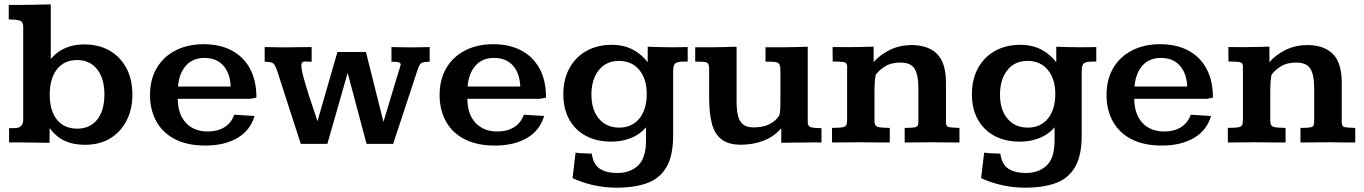

<svg xmlns="http://www.w3.org/2000/svg" viewBox="-20 -659 6307 888"><path d="M373 10.7Q317.4 10.7 277.6 -8.5Q237.8 -27.8 209.5 -66.4L209 1.5Q183.1 1 155.3 0.7Q127.4 0.5 100.1 0Q89.4 -0.5 71.3 -0.5Q53.2 -0.5 38.6 -0.2Q23.9 0 22 0V-66.4Q25.9 -66.4 34.4 -66.4Q43 -66.4 46.4 -66.4Q66.9 -66.9 75.2 -74.2Q83.5 -81.5 85.4 -90.6Q87.4 -99.6 87.4 -105.5V-535.2Q87.4 -559.1 71 -564Q54.7 -568.8 20.5 -569.3V-636.2Q43 -635.7 66.7 -636.2Q90.3 -636.7 112.8 -636.7Q139.6 -637.2 165.3 -637.7Q190.9 -638.2 214.8 -638.7V-386.2Q271.5 -453.6 369.6 -453.6Q436 -453.6 486.1 -425.3Q536.1 -397 564.2 -344.7Q592.3 -292.5 592.3 -220.2Q592.3 -153.8 565.4 -101.3Q538.6 -48.8 489.5 -19Q440.4 10.7 373 10.7ZM337.4 -64Q396 -64 429.4 -105.7Q462.9 -147.5 462.9 -222.7Q462.9 -296.4 429 -338.9Q395 -381.3 336.9 -381.3Q276.4 -381.3 243.2 -338.4Q210 -295.4 210 -220.7Q210 -147 243.4 -105.5Q276.9 -64 337.4 -64Z M929.7 14.2Q845.7 14.2 788.6 -15.6Q731.4 -45.4 702.6 -98.4Q673.8 -151.4 673.8 -219.2Q673.8 -291 704.6 -343.8Q735.4 -396.5 791.5 -425.5Q847.7 -454.6 921.9 -454.6Q995.6 -454.6 1050.3 -426.3Q1105 -397.9 1135.5 -342.8Q1166 -287.6 1166 -207.5L1138.7 -202.1H802.2Q802.7 -129.9 840.3 -90.3Q877.9 -50.8 940.9 -50.8Q985.8 -50.8 1017.6 -70.3Q1049.3 -89.8 1063.5 -128.4L1157.2 -122.6Q1137.7 -55.7 1077.9 -20.8Q1018.1 14.2 929.7 14.2ZM803.2 -258.8H1046.9Q1044.9 -318.8 1013.4 -355Q981.9 -391.1 925.3 -391.1Q871.6 -391.1 840.1 -355.7Q808.6 -320.3 803.2 -258.8Z M1371.1 6.3 1264.2 -324.2Q1256.8 -347.2 1250.7 -357.4Q1244.6 -367.7 1234.4 -370.4Q1224.1 -373 1204.1 -373.5V-441.4Q1214.4 -441.4 1232.9 -440.9Q1251.5 -440.4 1271 -440.2Q1290.5 -439.9 1304.2 -439.9Q1329.6 -439.9 1360.1 -440.7Q1390.6 -441.4 1421.4 -441.4Q1421.4 -438.5 1421.4 -429Q1421.4 -419.4 1421.4 -407.5Q1421.4 -395.5 1421.4 -386Q1421.4 -376.5 1421.4 -373.5Q1414.1 -373.5 1405.5 -374Q1397 -374.5 1393.6 -374.5Q1380.4 -374.5 1376.7 -368.9Q1373 -363.3 1374 -352.1Q1375 -333.5 1381.3 -309.8Q1387.7 -286.1 1394 -265.1Q1400.4 -242.7 1408.9 -217Q1417.5 -191.4 1425.5 -167.2Q1433.6 -143.1 1439.7 -124.8Q1445.8 -106.4 1448.2 -98.1L1540.5 -418.5H1672.4L1753.4 -95.7Q1753.4 -95.7 1758.8 -113Q1764.2 -130.4 1772.5 -158.4Q1780.8 -186.5 1790.3 -217.8Q1799.8 -249 1808.3 -277.3Q1816.9 -305.7 1822.5 -324.2Q1828.1 -342.8 1829.1 -344.2Q1830.1 -348.6 1831.1 -352.8Q1832 -356.9 1833.5 -361.3Q1832 -369.1 1821.8 -371.3Q1811.5 -373.5 1790.5 -373.5V-441.4Q1812.5 -440.9 1834.7 -440.4Q1856.9 -439.9 1879.4 -439.9Q1902.3 -439.9 1924.6 -440.4Q1946.8 -440.9 1967.3 -441.4V-373.5Q1949.2 -373.5 1939.2 -371.3Q1929.2 -369.1 1923.6 -362.3Q1918 -355.5 1912.8 -340.8Q1907.7 -326.2 1899.4 -299.8L1798.3 6.3H1675.3L1587.9 -321.8L1494.1 6.3Z M2269 14.2Q2185.1 14.2 2127.9 -15.6Q2070.8 -45.4 2042 -98.4Q2013.2 -151.4 2013.2 -219.2Q2013.2 -291 2043.9 -343.8Q2074.7 -396.5 2130.9 -425.5Q2187 -454.6 2261.2 -454.6Q2335 -454.6 2389.6 -426.3Q2444.3 -397.9 2474.9 -342.8Q2505.4 -287.6 2505.4 -207.5L2478 -202.1H2141.6Q2142.1 -129.9 2179.7 -90.3Q2217.3 -50.8 2280.3 -50.8Q2325.2 -50.8 2356.9 -70.3Q2388.7 -89.8 2402.8 -128.4L2496.6 -122.6Q2477.1 -55.7 2417.2 -20.8Q2357.4 14.2 2269 14.2ZM2142.6 -258.8H2386.2Q2384.3 -318.8 2352.8 -355Q2321.3 -391.1 2264.6 -391.1Q2210.9 -391.1 2179.4 -355.7Q2147.9 -320.3 2142.6 -258.8Z M2831.5 209Q2776.4 209 2724.4 197.3Q2672.4 185.5 2627.9 165L2642.1 46.9Q2648.4 48.3 2666.7 49.6Q2685.1 50.8 2700.9 51Q2716.8 51.3 2716.8 51.3Q2723.6 100.6 2753.4 120.8Q2783.2 141.1 2835 141.1Q2893.1 141.1 2929.9 107.7Q2966.8 74.2 2967.8 -5.9Q2967.8 -6.3 2967.8 -15.9Q2967.8 -25.4 2967.8 -37.6Q2967.8 -49.8 2967.8 -59.6Q2967.8 -69.3 2967.8 -69.8Q2939 -36.6 2897.5 -20.3Q2856 -3.9 2806.6 -3.9Q2739.7 -3.9 2689.9 -30.5Q2640.1 -57.1 2612.8 -106.4Q2585.4 -155.8 2585.4 -222.7Q2585.4 -292 2613.5 -343.5Q2641.6 -395 2692.1 -423.3Q2742.7 -451.7 2808.6 -451.7Q2864.7 -451.7 2906.5 -429.7Q2948.2 -407.7 2975.6 -371.1V-442.9Q3002.9 -441.9 3030 -441.2Q3057.1 -440.4 3085 -440.4Q3108.4 -440.4 3125.7 -440.7Q3143.1 -440.9 3160.6 -441.4V-374Q3152.8 -374 3147.7 -374.3Q3142.6 -374.5 3137.2 -374Q3107.9 -373 3100.6 -363.5Q3093.3 -354 3093.3 -327.1V-32.7Q3093.3 60.1 3063 112.8Q3032.7 165.5 2974.4 187.3Q2916 209 2831.5 209ZM2843.8 -68.8Q2902.8 -68.8 2937 -110.8Q2971.2 -152.8 2971.2 -225.1Q2971.2 -293.5 2936.8 -335.4Q2902.3 -377.4 2842.3 -377.4Q2784.2 -377.4 2749.8 -335Q2715.3 -292.5 2715.3 -220.7Q2715.3 -151.4 2750 -110.1Q2784.7 -68.8 2843.8 -68.8Z M3406.7 10.3Q3349.6 10.3 3317.4 -14.2Q3285.2 -38.6 3272.5 -87.2Q3259.8 -135.7 3259.8 -208.5V-339.4Q3259.8 -357.4 3254.9 -364.5Q3250 -371.6 3236.1 -372.8Q3222.2 -374 3195.3 -374V-440.4Q3207.5 -440.4 3223.9 -440.4Q3240.2 -440.4 3255.4 -440.4Q3270.5 -440.4 3277.3 -440.4Q3304.7 -440.9 3331.3 -441.4Q3357.9 -441.9 3386.7 -442.9V-189.9Q3386.7 -152.3 3392.8 -125.5Q3398.9 -98.6 3416 -84.2Q3433.1 -69.8 3465.3 -69.8Q3510.7 -69.8 3540.3 -85.4Q3569.8 -101.1 3584.5 -125.5Q3588.4 -141.6 3588.9 -158.9Q3589.4 -176.3 3589.4 -195.3V-332.5Q3589.4 -353.5 3584.2 -362.1Q3579.1 -370.6 3564.5 -372.3Q3549.8 -374 3520.5 -374V-440.4Q3542.5 -440.4 3564.2 -440.4Q3585.9 -440.4 3611.8 -440.4Q3638.7 -440.9 3664.3 -441.4Q3689.9 -441.9 3715.8 -442.9V-95.2Q3715.8 -76.2 3728.3 -71.3Q3740.7 -66.4 3779.3 -66.4V0Q3759.8 -0.5 3743.2 -0.5Q3726.6 -0.5 3710 0Q3680.2 0 3650.9 0.5Q3621.6 1 3593.3 1.5Q3593.3 -9.8 3593.3 -23.4Q3593.3 -37.1 3593.3 -48.8Q3593.3 -60.5 3593.3 -65.9Q3560.1 -27.3 3512 -8.5Q3463.9 10.3 3406.7 10.3Z M3828.1 0Q3828.1 -2.4 3828.1 -12.2Q3828.1 -22 3828.1 -33.9Q3828.1 -45.9 3828.1 -55.4Q3828.1 -64.9 3828.1 -67.4Q3858.9 -67.9 3873.8 -69.8Q3888.7 -71.8 3893.3 -79.1Q3897.9 -86.4 3897.9 -102.5V-352.5Q3897.9 -369.1 3882.6 -371.8Q3867.2 -374.5 3831.1 -374.5Q3831.1 -377.9 3831.1 -393.1Q3831.1 -408.2 3830.8 -423.1Q3830.6 -438 3830.6 -441.4Q3850.1 -441.4 3867.9 -441.2Q3885.7 -440.9 3902.3 -440.9Q3932.6 -440.9 3961.4 -441.7Q3990.2 -442.4 4020.5 -443.4V-371.6Q4049.8 -405.3 4094.2 -427.5Q4138.7 -449.7 4193.4 -450.7Q4272.5 -450.7 4313.7 -409.7Q4355 -368.7 4355 -276.9V-93.8Q4355 -72.8 4370.1 -70.6Q4385.3 -68.4 4417.5 -67.4V0Q4389.6 0 4362.8 -0.2Q4335.9 -0.5 4297.4 -1Q4259.8 -1 4227.5 -0.5Q4195.3 0 4164.1 0V-67.4Q4195.8 -67.4 4209 -69.8Q4222.2 -72.3 4224.9 -79.1Q4227.5 -85.9 4227.5 -99.6V-253.4Q4227.5 -311 4210.4 -340.3Q4193.4 -369.6 4144 -369.6Q4100.6 -369.6 4072.8 -351.6Q4044.9 -333.5 4030.3 -313.5Q4026.9 -297.4 4025.6 -278.6Q4024.4 -259.8 4024.4 -238.8V-100.1Q4024.4 -75.7 4041 -71.8Q4057.6 -67.9 4095.2 -67.4V0Q4063 0 4032.5 -0.2Q4002 -0.5 3958.5 -1Q3918.9 -1 3888.7 -0.5Q3858.4 0 3828.1 0Z M4721.2 209Q4666 209 4614 197.3Q4562 185.5 4517.6 165L4531.7 46.9Q4538.1 48.3 4556.4 49.6Q4574.7 50.8 4590.6 51Q4606.4 51.3 4606.4 51.3Q4613.3 100.6 4643.1 120.8Q4672.9 141.1 4724.6 141.1Q4782.7 141.1 4819.6 107.7Q4856.4 74.2 4857.4 -5.9Q4857.4 -6.3 4857.4 -15.9Q4857.4 -25.4 4857.4 -37.6Q4857.4 -49.8 4857.4 -59.6Q4857.4 -69.3 4857.4 -69.8Q4828.6 -36.6 4787.1 -20.3Q4745.6 -3.9 4696.3 -3.9Q4629.4 -3.9 4579.6 -30.5Q4529.8 -57.1 4502.4 -106.4Q4475.1 -155.8 4475.1 -222.7Q4475.1 -292 4503.2 -343.5Q4531.2 -395 4581.8 -423.3Q4632.3 -451.7 4698.2 -451.7Q4754.4 -451.7 4796.1 -429.7Q4837.9 -407.7 4865.2 -371.1V-442.9Q4892.6 -441.9 4919.7 -441.2Q4946.8 -440.4 4974.6 -440.4Q4998 -440.4 5015.4 -440.7Q5032.7 -440.9 5050.3 -441.4V-374Q5042.5 -374 5037.4 -374.3Q5032.2 -374.5 5026.9 -374Q4997.6 -373 4990.2 -363.5Q4982.9 -354 4982.9 -327.1V-32.7Q4982.9 60.1 4952.6 112.8Q4922.4 165.5 4864 187.3Q4805.7 209 4721.2 209ZM4733.4 -68.8Q4792.5 -68.8 4826.7 -110.8Q4860.8 -152.8 4860.8 -225.1Q4860.8 -293.5 4826.4 -335.4Q4792 -377.4 4731.9 -377.4Q4673.8 -377.4 4639.4 -335Q4605 -292.5 4605 -220.7Q4605 -151.4 4639.6 -110.1Q4674.3 -68.8 4733.4 -68.8Z M5353.5 14.2Q5269.5 14.2 5212.4 -15.6Q5155.3 -45.4 5126.5 -98.4Q5097.7 -151.4 5097.7 -219.2Q5097.7 -291 5128.4 -343.8Q5159.2 -396.5 5215.3 -425.5Q5271.5 -454.6 5345.7 -454.6Q5419.4 -454.6 5474.1 -426.3Q5528.8 -397.9 5559.3 -342.8Q5589.8 -287.6 5589.8 -207.5L5562.5 -202.1H5226.1Q5226.6 -129.9 5264.2 -90.3Q5301.8 -50.8 5364.7 -50.8Q5409.7 -50.8 5441.4 -70.3Q5473.1 -89.8 5487.3 -128.4L5581.1 -122.6Q5561.5 -55.7 5501.7 -20.8Q5441.9 14.2 5353.5 14.2ZM5227.1 -258.8H5470.7Q5468.8 -318.8 5437.3 -355Q5405.8 -391.1 5349.1 -391.1Q5295.4 -391.1 5263.9 -355.7Q5232.4 -320.3 5227.1 -258.8Z M5658.7 0Q5658.7 -2.4 5658.7 -12.2Q5658.7 -22 5658.7 -33.9Q5658.7 -45.9 5658.7 -55.4Q5658.7 -64.9 5658.7 -67.4Q5689.5 -67.9 5704.3 -69.8Q5719.2 -71.8 5723.9 -79.1Q5728.5 -86.4 5728.5 -102.5V-352.5Q5728.5 -369.1 5713.1 -371.8Q5697.8 -374.5 5661.6 -374.5Q5661.6 -377.9 5661.6 -393.1Q5661.6 -408.2 5661.4 -423.1Q5661.1 -438 5661.1 -441.4Q5680.7 -441.4 5698.5 -441.2Q5716.3 -440.9 5732.9 -440.9Q5763.2 -440.9 5792 -441.7Q5820.8 -442.4 5851.1 -443.4V-371.6Q5880.4 -405.3 5924.8 -427.5Q5969.2 -449.7 6023.9 -450.7Q6103 -450.7 6144.3 -409.7Q6185.5 -368.7 6185.5 -276.9V-93.8Q6185.5 -72.8 6200.7 -70.6Q6215.8 -68.4 6248 -67.4V0Q6220.2 0 6193.4 -0.2Q6166.5 -0.5 6127.9 -1Q6090.3 -1 6058.1 -0.5Q6025.9 0 5994.6 0V-67.4Q6026.4 -67.4 6039.6 -69.8Q6052.7 -72.3 6055.4 -79.1Q6058.1 -85.9 6058.1 -99.6V-253.4Q6058.1 -311 6041 -340.3Q6023.9 -369.6 5974.6 -369.6Q5931.2 -369.6 5903.3 -351.6Q5875.5 -333.5 5860.8 -313.5Q5857.4 -297.4 5856.2 -278.6Q5855 -259.8 5855 -238.8V-100.1Q5855 -75.7 5871.6 -71.8Q5888.2 -67.9 5925.8 -67.4V0Q5893.6 0 5863 -0.2Q5832.5 -0.5 5789.1 -1Q5749.5 -1 5719.2 -0.5Q5689 0 5658.7 0Z"/></svg>

Font: Kameron SemiBold
Style: Regular
Weight: 600
Designer: Vernon Adams
Foundry: Vernon Adams
Version: Version 1.100